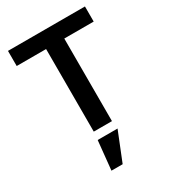

<svg xmlns="http://www.w3.org/2000/svg" viewBox="-228 -811 1055 1188"><g transform="rotate(-30 300.0 -217.0)"><path d="M209 264C209 264 289 264 289 264C289 264 372 57 372 57C372 57 230 57 230 57C230 57 209 264 209 264ZM575 -590C575 -590 575 -698 575 -698C575 -698 25 -698 25 -698C25 -698 25 -590 25 -590C25 -590 235 -590 235 -590C235 -590 235 0 235 0C235 0 365 0 365 0C365 0 365 -590 365 -590C365 -590 575 -590 575 -590Z"/></g></svg>

Font: IBM Plex Mono Mod
Style: SemiBold
Weight: 500
Designer: Mike Abbink, Paul van der Laan, Pieter van Rosmalen
Foundry: Bold Monday
Version: ""